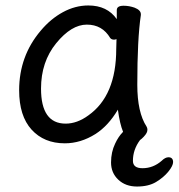

<svg xmlns="http://www.w3.org/2000/svg" viewBox="-20 -506 653 702"><path d="M466 82Q466 109 501 109Q540 109 571 82Q584 69 596 69Q605 69 609 74Q613 79 613 86Q613 100 595.5 121.5Q578 143 550.5 159.5Q523 176 481 176Q439 176 412.5 151Q386 126 386 88Q386 50 401 19Q413 -7 430 -24Q418 -53 411 -105Q376 -46 329 -16Q275 18 217 18Q141 18 95.5 -32Q50 -82 50 -176Q50 -301 129 -394Q165 -437 210 -461.5Q255 -486 303 -486Q372 -486 407 -436V-469Q407 -485 432 -485Q452 -485 472 -478Q495 -469 495 -454V-452V-451Q482 -364 482 -196Q482 -95 516 -43Q519 -38 519 -32Q519 -26 516 -20Q513 -14 505.5 -6Q498 2 492 6Q466 41 466 82ZM130 -182Q130 -54 220 -54Q262 -54 303 -84Q405 -156 405 -327Q405 -345 406 -363Q401 -361 397 -361Q388 -361 383 -367Q354 -416 297.5 -416Q241 -416 185.5 -348Q130 -280 130 -182Z"/></svg>

Font: Moon Stars Kai
Style: Bold
Weight: 700
Designer: GuiWonder
Version: Version 1.101